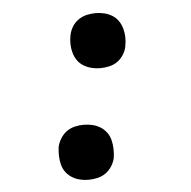

<svg xmlns="http://www.w3.org/2000/svg" viewBox="-45 -587 640 643"><g transform="rotate(-5 275.0 -265.0)"><path d="M227 12Q212 12 198 8.5Q184 5 172 -2.5Q160 -10 151.5 -21.5Q143 -33 139.5 -47Q136 -61 135.5 -76Q135 -91 137 -106Q140 -120 148.5 -134Q157 -148 169.5 -157Q182 -166 197 -169.5Q212 -173 227 -173Q242 -173 256.5 -169.5Q271 -166 283 -158.5Q295 -151 303.5 -139.5Q312 -128 315.5 -114Q319 -100 319.5 -85Q320 -70 318 -55Q315 -40 306.5 -26.5Q298 -13 285.5 -4Q273 5 257.5 8.5Q242 12 227 12ZM299 -357Q284 -357 270 -360.5Q256 -364 243.5 -371.5Q231 -379 223 -390.5Q215 -402 211 -416Q207 -430 206.5 -445Q206 -460 209 -475Q212 -490 220 -503.5Q228 -517 241 -526Q254 -535 269 -538.5Q284 -542 299 -542Q314 -542 328.5 -538.5Q343 -535 355 -527.5Q367 -520 375 -508.5Q383 -497 387 -483Q391 -469 391.5 -454Q392 -439 389 -424Q387 -410 378.5 -396Q370 -382 357.5 -373Q345 -364 329.5 -360.5Q314 -357 299 -357Z"/></g></svg>

Font: Lode Dark Term
Style: Bold Italic
Weight: 700
Italic angle: -11°
Monospace: yes
Designer: Belleve Invis
Foundry: Belleve Invis
Version: Version 29.2.0